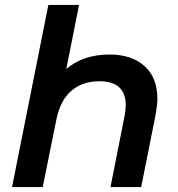

<svg xmlns="http://www.w3.org/2000/svg" viewBox="-20 -762 725 782"><path d="M621 -359Q621 -335 614 -296L555 0H430L488 -293Q492 -313 492 -334Q492 -431 385 -431Q316 -431 271 -392.5Q226 -354 210 -277L154 0H29L177 -742H302L250 -481Q319 -540 426 -540Q516 -540 568.5 -493Q621 -446 621 -359Z"/></svg>

Font: Montserrat Alternates SemiBold
Style: Italic
Weight: 600
Italic angle: -11.3°
Designer: Julieta Ulanovsky
Foundry: Julieta Ulanovsky
Version: Version 7.200